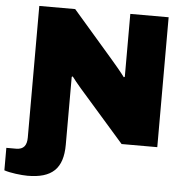

<svg xmlns="http://www.w3.org/2000/svg" viewBox="-93 -746 985 1013"><g transform="rotate(5 399.5 -239.0)"><path d="M90 210C218 210 277 157 277 29V-330L282 -333C295 -316 309 -298 329 -275L570 0H759V-688H556V-355L551 -352C535 -374 494 -423 478 -441L264 -688H74V9C74 50 58 73 18 73H-34V192C-3 203 58 210 90 210Z"/></g></svg>

Font: Archivo Black
Style: Regular
Weight: 900
Designer: Hector Gatti
Foundry: Omnibus-Type
Version: Version 2.001